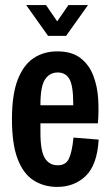

<svg xmlns="http://www.w3.org/2000/svg" viewBox="-20 -723 435 755"><path d="M205 12Q153 12 112.5 -13.5Q72 -39 49.5 -97.5Q27 -156 27 -254Q27 -352 50 -410.5Q73 -469 113 -495Q153 -521 205 -521Q262 -521 296 -495Q330 -469 346.5 -426.5Q363 -384 366 -334.5Q369 -285 365 -238H139V-202Q139 -129 156.5 -101Q174 -73 207 -73Q238 -73 250.5 -98Q263 -123 269 -182L368 -174Q362 -74 317 -31Q272 12 205 12ZM139 -312V-309H268V-315Q268 -386 253 -412Q238 -438 207 -438Q175 -438 157 -410.5Q139 -383 139 -312ZM169 -582 83 -703H161L205 -639L249 -703H326L240 -582Z"/></svg>

Font: Special Gothic Condensed Medium
Style: Regular
Weight: 500
Width: 3
Designer: Alistair McCready
Foundry: Monolith
Version: Version 1.000; ttfautohint (v1.8.4.7-5d5b)